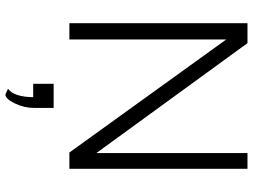

<svg xmlns="http://www.w3.org/2000/svg" viewBox="-136 -584 963 732"><g transform="rotate(90 346.0 -217.5)"><path d="M299 138V60H391V134Q391 173 373.5 208.5Q356 244 340 244L318 234Q349 211 350 138ZM68 0V-679H144L563 -103V-285V-679H623V0H561L130 -598V-406V0Z"/></g></svg>

Font: Pavanam
Style: Regular
Weight: 400
Designer: Tharique Azeez
Foundry: Tharique Azeez
Version: Version 1.86; ttfautohint (v1.3) -l 8 -r 50 -G 200 -x 14 -D 